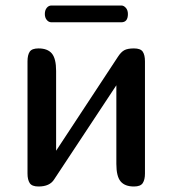

<svg xmlns="http://www.w3.org/2000/svg" viewBox="-20 -678 627 698"><path d="M507 -47Q507 -25 499 -12.5Q491 0 467 0Q434 0 418.5 -18.5Q403 -37 403 -82V-368L177 -26Q161 0 120 0Q96 0 88 -12.5Q80 -25 80 -47V-455Q80 -478 88 -490Q96 -502 120 -502Q153 -502 168.5 -483.5Q184 -465 184 -420V-130L409 -472Q420 -489 432 -495.5Q444 -502 467 -502Q491 -502 499 -490Q507 -478 507 -455ZM167 -597Q157 -597 150 -605.5Q143 -614 143 -627Q143 -641 150 -649.5Q157 -658 167 -658H421Q430 -658 437.5 -649.5Q445 -641 445 -627Q445 -597 421 -597Z"/></svg>

Font: Marmelad
Style: Regular
Weight: 400
Designer: Manvel Shmavonyan
Foundry: Cyreal
Version: Version 1.110; ttfautohint (v1.8.4.7-5d5b)